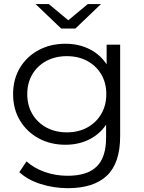

<svg xmlns="http://www.w3.org/2000/svg" viewBox="-20 -751 725 969"><path d="M323 198.7Q251.3 198.7 185.2 177.7Q119.1 156.7 77.6 117.8L113.7 63.6Q151.4 97.5 205.8 116.8Q260.3 136.1 320.7 136.1Q420.8 136.1 468.1 89.3Q515.4 42.5 515.4 -55.5V-185.8L525.4 -275.8L518.2 -366.4V-525.5H586.4V-63.6Q586.4 71.6 519.8 135.2Q453.2 198.7 323 198.7ZM310.3 -20.4Q234.9 -20.4 175.1 -52.9Q115.3 -85.4 80.7 -143Q46.1 -200.5 46.1 -275.8Q46.1 -351.5 80.7 -408.8Q115.3 -466.2 175.1 -498.2Q234.9 -530.2 310.3 -530.2Q379.9 -530.2 435.8 -501Q491.7 -471.9 525.1 -415.1Q558.4 -358.3 558.4 -275.8Q558.4 -193.7 525.1 -136.7Q491.7 -79.7 435.8 -50.1Q379.9 -20.4 310.3 -20.4ZM317.1 -83Q375.4 -83 420.3 -107.4Q465.1 -131.8 490.8 -175.5Q516.5 -219.1 516.5 -275.8Q516.5 -332.9 490.8 -376.1Q465.1 -419.3 420.3 -443.5Q375.4 -467.6 317.1 -467.6Q259.7 -467.6 214.3 -443.5Q169 -419.3 143.3 -376.1Q117.6 -332.9 117.6 -275.8Q117.6 -219.1 143.3 -175.5Q169 -131.8 214.3 -107.4Q259.7 -83 317.1 -83ZM288.8 -607 159.4 -730.6H226.1L352.6 -625.5H296.7L423.2 -730.6H489.8L360.5 -607Z"/></svg>

Font: Montserrat Alternates Thin
Style: Regular
Weight: 100
Designer: Julieta Ulanovsky
Foundry: Julieta Ulanovsky
Version: Version 9.000